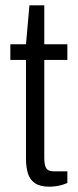

<svg xmlns="http://www.w3.org/2000/svg" viewBox="-20 -693 296 724"><path d="M166 11Q131 11 111.5 -2.5Q92 -16 85 -40Q78 -64 78 -94V-467H19V-526H78L91 -673H147V-526H234V-467H147V-98Q147 -71 154 -59Q161 -47 183 -47H234V-3Q225 1 213 4.5Q201 8 188.5 9.5Q176 11 166 11Z"/></svg>

Font: Archivo SemiCondensed Light
Style: Regular
Weight: 300
Width: 4
Designer: Hector Gatti
Foundry: Omnibus-Type
Version: Version 2.001